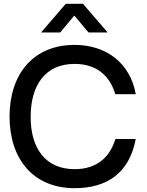

<svg xmlns="http://www.w3.org/2000/svg" viewBox="-20 -970 770 1005"><path d="M690.5 -242.5H584C554.5 -144 483.5 -84.5 370.5 -84.5C217.5 -84.5 139.5 -195 140.5 -360C141 -525 217.5 -635.5 370.5 -635.5C483.5 -635.5 554.5 -575.5 583.5 -477H690.5C662 -640 536 -735 370.5 -735C154.5 -735 30 -582.5 30 -360C30 -137.5 154.5 15 370.5 15C536.5 15 656.5 -61 690.5 -242.5ZM195 -800H295L369 -888.5L443.5 -800H543.5L414.5 -950H324Z"/></svg>

Font: Eudonet SemiBold
Style: Regular
Weight: 600
Designer: Mikhail Sharanda
Foundry: Mikhail Sharanda
Version: Version 4.503;Glyphs 3.1.2 (3151)